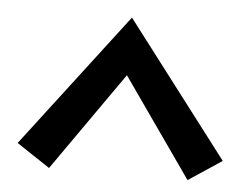

<svg xmlns="http://www.w3.org/2000/svg" viewBox="-39 -778 666 511"><g transform="rotate(5 294.0 -523.0)"><path d="M294 -732 568 -373 479 -314 294 -578 109 -314 20 -373Z"/></g></svg>

Font: Andada
Style: Bold
Weight: 700
Designer: Carolina Giovagnoli
Foundry: Carolina Giovagnoli
Version: Version 1.003